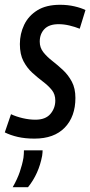

<svg xmlns="http://www.w3.org/2000/svg" viewBox="-40 -569 377 802"><path d="M-20 -16 6 -92Q27 -82 54.5 -75.5Q82 -69 108 -69Q150 -69 170.5 -93Q191 -117 191 -149Q191 -175 176.5 -193Q162 -211 139.5 -228Q117 -245 95 -265Q73 -285 58 -313.5Q43 -342 43 -385Q43 -428 61 -465.5Q79 -503 116 -526Q153 -549 211 -549Q243 -549 271 -542.5Q299 -536 317 -527L293 -449Q273 -457 250 -462.5Q227 -468 205 -468Q165 -468 145.5 -447.5Q126 -427 126 -395Q126 -370 141 -351Q156 -332 178.5 -314.5Q201 -297 223 -276.5Q245 -256 260 -228Q275 -200 275 -160Q275 -82 230.5 -36Q186 10 104 10Q65 10 34.5 3Q4 -4 -20 -16ZM60 59H138Q138 68 136 82Q122 157 77 213H13Q32 180 42.5 149.5Q53 119 58 90Q60 74 60 59Z"/></svg>

Font: Georama Condensed Medium
Style: Italic
Weight: 500
Width: 3
Italic angle: -9°
Designer: Jean-Baptiste Levee
Foundry: Production Type
Version: Version 1.000